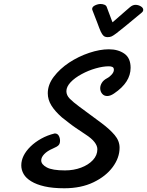

<svg xmlns="http://www.w3.org/2000/svg" viewBox="-20 -958 756 987"><path d="M310.5 9.8Q251 9.8 209.2 0.2Q167.5 -9.3 140.6 -25.9Q113.8 -42 101.6 -63.2Q89.4 -84.5 89.4 -107.9Q89.4 -158.2 137.2 -205.1Q160.2 -227.5 191.7 -245.1Q223.1 -262.7 261.2 -272Q275.4 -272 282 -260.5Q288.6 -249 288.6 -234.4Q288.6 -220.2 281.7 -212.2Q274.9 -204.1 250.5 -193.8Q223.1 -182.1 207.5 -165.8Q191.9 -149.4 191.9 -133.3Q191.9 -112.8 220.5 -97.4Q249 -82 314 -82Q358.9 -82 396.7 -96.2Q434.6 -110.4 457.5 -135Q480.5 -159.7 480.5 -190.9Q480.5 -208.5 465.8 -227.5Q451.2 -246.6 419.4 -267.1Q391.1 -285.6 369.9 -300.3Q348.6 -314.9 334.5 -326.2L298.3 -354.5Q261.7 -386.7 243.7 -416.5Q225.6 -446.3 225.6 -478.5Q225.6 -522.5 256.3 -563.2Q287.1 -604 335.4 -636.2Q383.8 -668 438.5 -686.3Q493.2 -704.6 539.6 -704.6Q587.4 -704.6 619.4 -682.1Q651.4 -659.7 651.4 -609.4Q651.4 -534.7 566.4 -477.5Q547.4 -464.4 531.2 -464.4Q514.6 -464.4 504.9 -476.3Q495.1 -488.3 495.1 -504.4Q495.1 -518.1 503.2 -531.7Q511.2 -545.4 529.3 -555.2Q543.5 -562.5 554.4 -575Q565.4 -587.4 565.4 -599.1Q565.4 -610.4 557.9 -613.8Q550.3 -617.2 539.6 -617.2Q509.3 -617.2 471.7 -606.4Q434.1 -595.7 399.9 -577.1Q363.8 -557.6 342.5 -534.7Q321.3 -511.7 321.3 -489.3Q321.3 -468.3 338.6 -450.7Q356 -433.1 387.7 -409.7L502 -325.2Q543.9 -293.9 569.3 -263.9Q594.7 -233.9 594.7 -198.7Q594.7 -147 559.3 -99.1Q523.9 -51.3 460.2 -20.8Q396.5 9.8 310.5 9.8ZM533.7 -767.1Q520.5 -767.1 512.9 -773.4Q505.4 -779.8 498 -795.4Q491.2 -810.5 480.5 -840.1Q469.7 -869.6 455.6 -904.3Q453.6 -908.7 453.6 -911.1Q453.6 -923.3 468.5 -930.4Q483.4 -937.5 497.1 -937.5Q507.3 -937.5 516.6 -933.8Q525.9 -930.2 528.8 -921.9L536.6 -900.9L546.4 -875L554.7 -852.5L558.6 -843.3L624 -900.4L648.9 -921.9Q662.6 -933.1 676.3 -933.1Q690.9 -933.1 703.6 -925.5Q716.3 -918 716.3 -907.7Q716.3 -899.9 709.5 -894Q661.6 -854.5 628.7 -827.1Q595.7 -799.8 578.6 -787.1Q562.5 -774.9 554 -771Q545.4 -767.1 533.7 -767.1Z"/></svg>

Font: Damion
Style: Regular
Weight: 400
Designer: Vernon Adams
Foundry: Vernon Adams
Version: Version 1.100; ttfautohint (v1.8.4.7-5d5b)